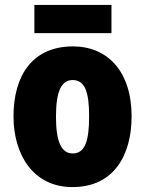

<svg xmlns="http://www.w3.org/2000/svg" viewBox="-20 -752 592 782"><path d="M434 -732H120V-617H434ZM516 -278C516 -460 419 -563 277 -563C112 -563 35 -444 35 -278C35 -120 117 10 275 10C446 10 516 -123 516 -278ZM208 -277C208 -378 229 -426 276 -426C326 -426 343 -377 343 -278C343 -178 326 -127 276 -127C228 -127 208 -179 208 -277Z"/></svg>

Font: Noto Sans Condensed Black
Style: Regular
Weight: 900
Width: 3
Designer: Monotype Design Team
Foundry: Monotype Imaging Inc.
Version: Version 2.013